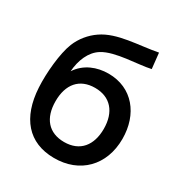

<svg xmlns="http://www.w3.org/2000/svg" viewBox="-175 -861 945 1002"><g transform="rotate(30 297.0 -359.5)"><path d="M292 15.5C448.5 17 553.5 -89.5 553.5 -249.5C553.5 -397 465.5 -508.5 321 -508.5C252 -508.5 183.5 -482.5 142.5 -420C147.5 -488.5 173.5 -551.5 223.5 -582.5C293.5 -626.5 429.5 -624.5 503.5 -641.5L493.5 -735C382.5 -713.5 254.5 -715.5 169 -656C128.5 -628.5 93.5 -586.5 74.5 -539C48 -473.5 36.5 -348.5 41.5 -263.5C51.5 -87.5 138.5 14.5 292 15.5ZM152.5 -246C152.5 -347 203.5 -409 297.5 -409C390 -409 443 -347 443 -246C443 -147.5 393 -83 297.5 -83C204 -83 152.5 -143.5 152.5 -246Z"/></g></svg>

Font: Eudonet SemiBold
Style: Regular
Weight: 600
Designer: Mikhail Sharanda
Foundry: Mikhail Sharanda
Version: Version 4.503;Glyphs 3.1.2 (3151)